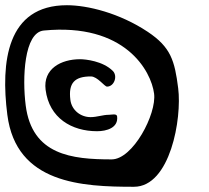

<svg xmlns="http://www.w3.org/2000/svg" viewBox="-24 -752 801 736"><path d="M408.6 -480C370.7 -518 303.9 -525 282.8 -525C210.1 -525 140.5 -488.4 150.8 -408C164.7 -299.2 250.8 -249 348.1 -249C384.8 -249 430.5 -262 424.9 -306C423.4 -317.6 403.7 -312 394.1 -312C370 -312 348.2 -303 323.2 -303C285.2 -303 250.8 -329.5 245.8 -369C237.4 -435 263 -459 324.3 -459C349.7 -459 376.5 -420 386.3 -420C413.5 -420 428.2 -460 408.6 -480ZM143.8 -635C454.9 -665 555.6 -480.3 566.7 -393C576.7 -314.9 485.6 -141 404 -141C251.1 -141 98.8 -157.7 74.5 -348C61.1 -452.5 68.1 -627.7 143.8 -635ZM542.4 -630C434.2 -702 311.6 -732 232.4 -732C1.5 -732 -21.6 -513 4.1 -312C37.9 -47.5 291.1 -36 489.4 -36C628.7 -36 673.9 -298 659 -414C645.6 -519.4 631 -571 542.4 -630Z"/></svg>

Font: Rocketfuel
Style: Regular
Weight: 400
Designer: Mew Too
Foundry: Cannot Into Space Fonts.
Version: Version 0.27